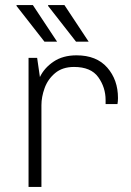

<svg xmlns="http://www.w3.org/2000/svg" viewBox="-20 -740 520 760"><path d="M447 -352Q447 -339 445 -328H398V-344Q398 -394 369 -434.5Q340 -475 273 -475Q227 -475 198 -450.5Q169 -426 156.5 -391Q144 -356 144 -324V0H93V-511H127L138 -435Q155 -471 192 -496Q229 -521 283 -521Q362 -521 404.5 -472.5Q447 -424 447 -352ZM206 -575H156L45 -717L46 -720H110ZM331 -575H281L170 -717L171 -720H235Z"/></svg>

Font: Chivo Thin
Style: Regular
Weight: 100
Designer: Hector Gatti
Foundry: Omnibus-Type
Version: Version 1.007